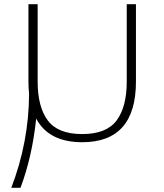

<svg xmlns="http://www.w3.org/2000/svg" viewBox="-20 -670 786 918"><path d="M116 -280V-650H160V-280Q160 -159 208.5 -94Q257 -29 373 -29Q489 -29 537.5 -94Q586 -159 586 -280V-650H630V-280Q630 10 373 10Q213 10 153 -103Q134 79 78 228H34Q118 9 119 -221Q116 -250 116 -280Z"/></svg>

Font: Julius Sans One
Style: Regular
Weight: 400
Designer: Luciano Vergara
Foundry: LatinoType
Version: Version 1.001